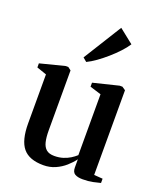

<svg xmlns="http://www.w3.org/2000/svg" viewBox="-149 -906 851 1012"><g transform="rotate(20 276.0 -400.5)"><path d="M435.5 9Q408 9 392.2 -0.2Q376.5 -9.5 376.5 -35.5V-81.5Q360.5 -59.5 336.5 -38.2Q312.5 -17 282 -3.5Q251.5 10 215.5 10Q136 10 100.8 -32.5Q65.5 -75 65.5 -170V-444.5L10.5 -463.5V-486.5L148 -521.5H163L180 -508.5V-172.5Q180 -134 186.2 -108Q192.5 -82 208.2 -68.8Q224 -55.5 253 -55.5Q280 -55.5 302 -62.5Q324 -69.5 341.2 -80.2Q358.5 -91 371.5 -103V-444.5L308.5 -464V-486.5L451 -521.5H466.5L485.5 -508.5V-33.5L534 -30V-6Q517 -1.5 492.5 3.8Q468 9 435.5 9ZM242 -579 221 -596.5 354.5 -811 434.5 -747.5Q420.5 -725.5 397.5 -700.8Q374.5 -676 347.2 -652.2Q320 -628.5 293 -609.2Q266 -590 243 -579Z"/></g></svg>

Font: Merriweather 120pt SemiBold
Style: Regular
Weight: 600
Version: Version 2.100